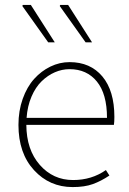

<svg xmlns="http://www.w3.org/2000/svg" viewBox="-20 -740 518 772"><path d="M259.8 -461.9Q229.5 -461.9 200.7 -449.5Q171.9 -437 147.5 -413.3Q123 -389.6 106.7 -351.6Q90.3 -313.5 86.9 -266.1H410.2Q410.2 -362.3 369.6 -412.1Q329.1 -461.9 259.8 -461.9ZM272 12.2Q179.2 12.2 116.7 -55.9Q54.2 -124 54.2 -237.8Q54.2 -294.4 71.3 -342.5Q88.4 -390.6 117.2 -422.6Q146 -454.6 182.9 -472.4Q219.7 -490.2 259.8 -490.2Q343.3 -490.2 391.6 -432.6Q439.9 -375 439.9 -270Q439.9 -250 438 -237.8H85.9Q86.4 -138.2 139.9 -77.1Q193.4 -16.1 273.9 -16.1Q348.6 -16.1 405.8 -56.2L419.9 -34.2Q386.2 -11.7 353.3 0.2Q320.3 12.2 272 12.2ZM173.8 -569.8 69.8 -715.8 71.8 -720.2H104L200.2 -569.8ZM324.2 -569.8 220.2 -715.8 222.2 -720.2H253.9L350.1 -569.8Z"/></svg>

Font: Source Sans 3 ExtraLight
Style: Regular
Weight: 200
Designer: Paul D. Hunt
Foundry: Adobe
Version: Version 3.052;hotconv 1.1.0;makeotfexe 2.6.0